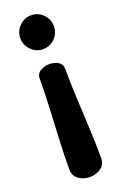

<svg xmlns="http://www.w3.org/2000/svg" viewBox="-145 -774 519 822"><g transform="rotate(-20 114.5 -362.5)"><path d="M114 6Q85 6 63.5 -10Q42 -26 42 -55Q42 -115 45.5 -187.5Q49 -260 52.5 -332.5Q56 -405 56 -464Q56 -487 76 -497.5Q96 -508 114 -508Q138 -508 155.5 -497.5Q173 -487 173 -464Q173 -405 176.5 -332.5Q180 -260 183.5 -187.5Q187 -115 187 -55Q187 -26 166 -10Q145 6 114 6ZM113 -577Q82 -577 59.5 -600Q37 -623 37 -654Q37 -685 59.5 -708Q82 -731 113 -731Q146 -731 168 -708Q190 -685 190 -654Q190 -623 168 -600Q146 -577 113 -577Z"/></g></svg>

Font: Dosis ExtraLight ExtraBold
Style: Regular
Weight: 800
Version: Version 3.001; ttfautohint (v1.8.2)